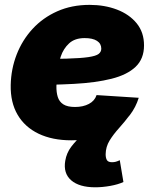

<svg xmlns="http://www.w3.org/2000/svg" viewBox="-20 -570 640 796"><path d="M275.4 11.7Q197.3 11.7 140.1 -15.6Q83 -43 53 -94.2Q22.9 -145.5 24.4 -217.8Q25.9 -284.2 49.1 -344Q72.3 -403.8 115 -450.2Q157.7 -496.6 217.5 -523.2Q277.3 -549.8 351.6 -549.8Q413.6 -549.8 464.8 -530.3Q516.1 -510.7 546.6 -473.4Q577.1 -436 577.1 -381.8Q577.1 -326.2 542.2 -293Q507.3 -259.8 442.1 -243.4Q377 -227.1 285.9 -222.2Q194.8 -217.3 82 -217.3L100.1 -325.2Q197.3 -325.2 256.6 -326.9Q315.9 -328.6 346.9 -333.3Q377.9 -337.9 388.9 -346.4Q399.9 -355 399.9 -368.2Q399.9 -389.2 382.1 -400.6Q364.3 -412.1 331.1 -412.1Q290 -412.1 266.4 -390.1Q242.7 -368.2 231.9 -335.7Q221.2 -303.2 217.8 -269.5Q214.4 -235.8 213.9 -212.9Q213.4 -187.5 219.5 -168Q225.6 -148.4 242.4 -137.5Q259.3 -126.5 291 -126.5Q324.7 -126.5 348.6 -139.2Q372.6 -151.9 380.4 -175.8L555.2 -164.6Q530.8 -85.9 457.8 -37.1Q384.8 11.7 275.4 11.7ZM375 206.5Q308.6 206.5 275.1 177.5Q241.7 148.4 250.5 96.7Q255.9 64 275.4 38.3Q294.9 12.7 324.2 -14.2L555.2 -164.6Q542 -125 519.3 -94.7Q496.6 -64.5 473.4 -38.8Q450.2 -13.2 434.3 12.7Q418.5 38.6 418 69.3Q418 85 423.3 93.8Q428.7 102.5 444.3 102.5Q452.6 102.5 460 100.6Q467.3 98.6 476.6 94.2L491.7 184.6Q469.7 194.8 437 200.7Q404.3 206.5 375 206.5Z"/></svg>

Font: Inter 16pt Black
Style: Italic
Weight: 900
Italic angle: -9.3988°
Version: Version 4.001;git-66647c0bb